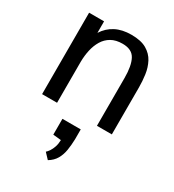

<svg xmlns="http://www.w3.org/2000/svg" viewBox="-190 -621 927 1020"><g transform="rotate(30 273.0 -111.5)"><path d="M61 0V-499.5H152.8V-428.7Q178.2 -468.8 218.5 -489.7Q258.8 -510.7 314.9 -510.7Q374 -510.7 408.7 -490.5Q443.4 -470.2 460.7 -437.3Q478 -404.3 483.4 -365.2Q488.8 -326.2 488.8 -288.6V0H397.5V-293Q397.5 -367.7 376.7 -406.7Q356 -445.8 298.3 -445.8Q257.3 -445.8 229.5 -429.7Q201.7 -413.6 185.1 -386Q168.5 -358.4 160.9 -324Q153.3 -289.6 152.8 -252.4V0ZM262.7 288.6 231 254.9Q238.8 248.5 247.6 235.6Q256.3 222.7 262.7 203.9Q269 185.1 269.5 161.6L220.2 156.7V59.6H332.5V120.6Q331.5 156.2 326.4 188Q321.3 219.7 306.6 245.4Q292 271 262.7 288.6Z"/></g></svg>

Font: Pontano Sans Medium
Style: Regular
Weight: 500
Designer: Vernon Adams
Foundry: Vernon Adams
Version: Version 2.001